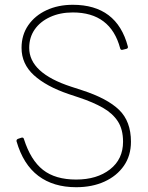

<svg xmlns="http://www.w3.org/2000/svg" viewBox="-20 -768 619 802"><path d="M298 14Q203 14 140 -33.5Q77 -81 49 -178Q48 -185 55 -188L70 -193Q78 -195 80 -187Q108 -99 159.5 -58.5Q211 -18 298 -18Q385 -18 439.5 -60.5Q494 -103 494 -176Q494 -228 472 -261.5Q450 -295 409.5 -318Q369 -341 312 -360L267 -375Q173 -407 121.5 -454Q70 -501 70 -568Q70 -622 98 -662.5Q126 -703 174.5 -725.5Q223 -748 284 -748Q468 -748 514 -574Q516 -566 508 -564L492 -560Q484 -558 482 -566Q442 -716 284 -716Q231 -716 189.5 -697Q148 -678 125 -645Q102 -612 102 -568Q102 -463 277 -406L323 -391Q428 -357 477.5 -309Q527 -261 527 -176Q527 -118 497.5 -75.5Q468 -33 416.5 -9.5Q365 14 298 14Z"/></svg>

Font: LINE Seed Sans Thin
Style: Regular
Weight: 250
Designer: LINE VX Design & Dalton Maag Ltd & Sandoll Inc
Foundry: Dalton Maag Ltd
Version: Version 1.003